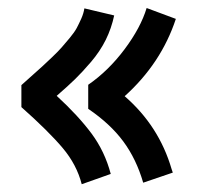

<svg xmlns="http://www.w3.org/2000/svg" viewBox="-20 -498 558 491"><path d="M205.6 -281.2Q257.3 -316.9 298.6 -372.1Q339.8 -427.2 355 -477.5L429.7 -449.7Q392.1 -335.9 298.8 -252Q386.7 -175.8 418.9 -65.4L421.9 -56.6L346.2 -30.8Q328.6 -91.3 295.4 -136.2Q262.2 -181.2 205.6 -219.7ZM34.7 -280.3Q40.5 -285.6 60.8 -303.7Q81.1 -321.8 88.6 -328.6Q96.2 -335.4 113.3 -351.8Q130.4 -368.2 137.9 -377Q145.5 -385.7 158 -400.6Q170.4 -415.5 176.3 -426.5Q182.1 -437.5 188 -450.7Q193.8 -463.9 195.8 -476.6L272 -458.5Q265.1 -425.8 250.5 -396.2Q235.8 -366.7 212.9 -339.8Q189.9 -313 172.1 -295.7Q154.3 -278.3 125 -252.9Q180.2 -202.1 214.1 -156.5Q248 -110.8 263.2 -53.2L189 -26.9Q176.3 -76.7 140.4 -119.4Q104.5 -162.1 34.7 -224.1Z"/></svg>

Font: Fantasque Sans Mono
Style: Regular
Weight: 400
Monospace: yes
Designer: Jany Belluz
Version: Version 1.8.0 ; ttfautohint (v1.8.2)